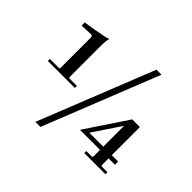

<svg xmlns="http://www.w3.org/2000/svg" viewBox="-167 -852 1131 1131"><g transform="rotate(45 398.5 -287.0)"><path d="M254 74 541 -648H583L296 74ZM52 -232V-249H125Q134 -249 134 -256V-508Q134 -523 119 -523L46 -520L45 -546L114 -557Q194 -571 217 -579Q210 -560 210 -511V-257Q210 -249 219 -249H277V-232ZM588 0V-17H631Q640 -17 640 -26V-79H473L647 -340H711V-106H764V-79H711V-25Q711 -17 721 -17H764V0ZM524 -106H640V-279Z"/></g></svg>

Font: Arapey
Style: Regular
Weight: 400
Designer: Eduardo Rodriguez Tunni
Foundry: Eduardo Rodriguez Tunni
Version: Version 4.000